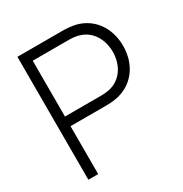

<svg xmlns="http://www.w3.org/2000/svg" viewBox="-168 -847 927 974"><g transform="rotate(-30 296.0 -360.0)"><path d="M127.5 0V-280.5H341.5C355.5 -280.5 371.5 -281.5 390 -284.5C498 -301.5 562.5 -390 562.5 -500.5C562.5 -610.5 498 -699.5 390 -716C371.5 -719 355.5 -720 341.5 -720H70V0ZM127.5 -664H340.5C352 -664 369 -663 385 -659.5C463 -644 502 -574.5 502 -500.5C502 -426.5 463 -357 385 -341C369 -338 352 -337 340.5 -337H127.5Z"/></g></svg>

Font: Hauora Light
Style: Regular
Weight: 300
Designer: Wayne Shih
Foundry: WCYS
Version: Version 1.001;hotconv 1.0.109;makeotfexe 2.5.65596